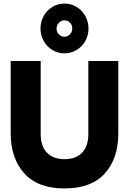

<svg xmlns="http://www.w3.org/2000/svg" viewBox="-20 -1041 723 1076"><path d="M207 -881Q207 -919 225 -951.5Q243 -984 274 -1002.5Q305 -1021 341 -1021Q377 -1021 408.5 -1002.5Q440 -984 458 -951.5Q476 -919 476 -881Q476 -843 458 -811Q440 -779 408.5 -760.5Q377 -742 341 -742Q305 -742 274 -760.5Q243 -779 225 -811Q207 -843 207 -881ZM385 -881Q385 -901 372.5 -914Q360 -927 341 -927Q323 -927 310 -913.5Q297 -900 297 -881Q297 -862 310 -848.5Q323 -835 341 -835Q359 -835 372 -848.5Q385 -862 385 -881ZM40 -293V-699H208V-291Q208 -221 243.5 -185Q279 -149 342 -149Q405 -149 440 -185Q475 -221 475 -291V-699H643V-293Q643 -153 567.5 -69Q492 15 342 15Q192 15 116 -69.5Q40 -154 40 -293Z"/></svg>

Font: Readiness
Style: Bold
Weight: 700
Designer: Katatrad Team
Foundry: CadsonDemak
Version: Version 1.00;January 16, 2020;FontCreator 12.0.0.2550 64-bit